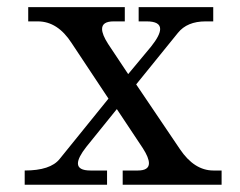

<svg xmlns="http://www.w3.org/2000/svg" viewBox="-20 -508 661 528"><path d="M589.4 0H317.4V-39.1H358.9Q389.6 -39.1 389.6 -59.1Q389.6 -74.2 373 -100.1L301.3 -208L217.3 -104Q194.3 -74.7 194.3 -58.6Q194.3 -39.1 229 -39.1H274.4V0H47.9V-39.1Q118.7 -39.1 144 -70.8L278.3 -236.8L177.2 -389.2Q138.7 -449.2 84 -449.2H57.6V-488.3H323.2V-449.2H292.5Q260.7 -449.2 260.7 -428.2Q260.7 -413.1 277.3 -387.2L332.5 -304.2L395.5 -379.9Q420.4 -411.1 420.4 -428.2Q420.4 -449.2 383.3 -449.2H361.3V-488.3H566.4V-449.2H545.4Q494.6 -449.2 469.2 -417.5L354.5 -275.9L474.6 -98.1Q514.2 -39.1 566.9 -39.1H589.4Z"/></svg>

Font: Munson
Style: Regular
Weight: 400
Designer: Paul James MIller
Foundry: High-Logic / Made with FontCreator
Version: Version 2.10;May 5, 2019;FontCreator 11.5.0.2430 64-bit